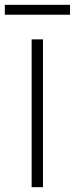

<svg xmlns="http://www.w3.org/2000/svg" viewBox="-42 -775 310 795"><path d="M-22 -755H248V-714H-22ZM89 -612H136V0H89Z"/></svg>

Font: Athiti Light
Style: Regular
Weight: 300
Designer: CadsonDemak Team
Foundry: CadsonDemak
Version: Version 1.033